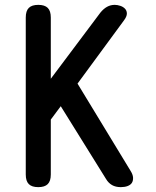

<svg xmlns="http://www.w3.org/2000/svg" viewBox="-20 -760 640 790"><path d="M189 -42Q189 -15 176.5 -2.5Q164 10 137.5 10Q111 10 98.5 -2.5Q86 -15 86 -42V-688Q86 -715 98.5 -727.5Q111 -740 137.5 -740Q164 -740 176.5 -727.5Q189 -715 189 -688V-436L393 -708Q406 -724 420.5 -732Q435 -740 452 -740Q463 -740 475 -736Q487 -732 494.5 -724Q502 -716 502 -704Q502 -692 490 -676L299 -416L516 -59Q527 -42 527.5 -29Q528 -16 522.5 -7.5Q517 1 505 5.5Q493 10 477 10Q456 10 441 1.5Q426 -7 416 -24L230 -323L189 -268Z"/></svg>

Font: Maple Mono Normal NL Medium
Style: Regular
Weight: 500
Monospace: yes
Designer: subframe7536
Version: Version 7.000